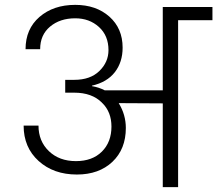

<svg xmlns="http://www.w3.org/2000/svg" viewBox="-20 -769 893 789"><path d="M285.2 -440.9Q351.1 -440.9 388.4 -477.3Q425.8 -513.7 425.8 -563Q425.8 -622.6 386.5 -658.2Q347.2 -693.8 289.1 -693.8Q226.6 -693.8 185.8 -659.7Q145 -625.5 145 -566.9H85Q85 -649.9 142.3 -699.5Q199.7 -749 289.1 -749Q375 -749 429.4 -700.7Q483.9 -652.3 483.9 -573.2Q483.9 -513.7 451.9 -472.4Q419.9 -431.2 357.9 -417V-415Q385.3 -410.6 410.2 -397.9H648.9V-740.2H853V-686H711.9V0H648.9V-344.2L467.8 -345.2Q497.1 -297.9 497.1 -243.2Q497.1 -156.2 441.9 -104Q386.7 -51.8 295.9 -51.8Q200.2 -51.8 138.7 -107.4Q77.1 -163.1 77.1 -252.9H138.2Q138.2 -189 180.9 -147.9Q223.6 -106.9 292 -106.9Q359.4 -106.9 398.7 -146Q438 -185.1 438 -249Q438 -308.1 400.9 -345.2H399.9L398.9 -347.2Q357.9 -388.2 285.2 -388.2H248V-440.9Z"/></svg>

Font: PoppinsZ Light
Style: Regular
Weight: 300
Designer: Ninad Kale (Devanagari), Jonny Pinhorn (Latin)
Foundry: Indian Type Foundry
Version: Version 3.002;FEAKit 1.0